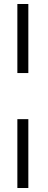

<svg xmlns="http://www.w3.org/2000/svg" viewBox="-20 -750 242 962"><path d="M67 -384V-730H122V-384ZM67 192V-153H122V192Z"/></svg>

Font: Piazzolla Medium
Style: Italic
Weight: 500
Italic angle: -11.3°
Designer: Juan Pablo del Peral
Foundry: Huerta Tipografica
Version: Version 1.330